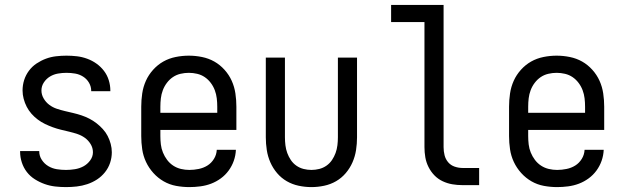

<svg xmlns="http://www.w3.org/2000/svg" viewBox="-20 -755 2540 783"><path d="M249 8Q227 8 205 5.5Q183 3 162 -4.5Q141 -12 122 -24Q103 -36 89.5 -53.5Q76 -71 69 -92.5Q62 -114 62 -136V-139H140V-138Q140 -119 150.5 -103Q161 -87 177 -77.5Q193 -68 211.5 -65Q230 -62 249 -62Q267 -62 285.5 -65Q304 -68 320 -76.5Q336 -85 347.5 -100.5Q359 -116 359 -134Q359 -152 349.5 -167.5Q340 -183 326 -193Q312 -203 295.5 -208.5Q279 -214 262 -218Q245 -222 228.5 -226Q212 -230 195.5 -236Q179 -242 163.5 -249.5Q148 -257 134 -267.5Q120 -278 108.5 -291Q97 -304 89 -319.5Q81 -335 76.5 -352Q72 -369 72 -386Q72 -408 78.5 -428.5Q85 -449 98 -466.5Q111 -484 129 -496Q147 -508 167 -515.5Q187 -523 208.5 -525.5Q230 -528 251 -528Q273 -528 294 -525.5Q315 -523 335.5 -515.5Q356 -508 373.5 -495.5Q391 -483 404 -466Q417 -449 423.5 -428Q430 -407 430 -386V-383H352V-384Q352 -402 343 -417.5Q334 -433 319 -442.5Q304 -452 286.5 -455Q269 -458 251 -458Q234 -458 216.5 -455Q199 -452 184 -443Q169 -434 159 -419Q149 -404 149 -386Q149 -369 158 -353.5Q167 -338 181 -327.5Q195 -317 211.5 -311.5Q228 -306 245 -302Q262 -298 279 -294Q296 -290 312.5 -284.5Q329 -279 344.5 -271Q360 -263 373.5 -252.5Q387 -242 399 -229Q411 -216 419 -200.5Q427 -185 431.5 -168Q436 -151 436 -134Q436 -112 429 -91Q422 -70 408 -52.5Q394 -35 375.5 -23Q357 -11 336 -4Q315 3 293 5.5Q271 8 249 8Z M752 8Q725 8 698 3Q671 -2 647.5 -15.5Q624 -29 605.5 -49.5Q587 -70 575.5 -94.5Q564 -119 560 -146Q556 -173 556 -200V-320Q556 -347 560 -374Q564 -401 575 -425.5Q586 -450 604.5 -470.5Q623 -491 646 -504Q669 -517 696 -522.5Q723 -528 750 -528Q777 -528 804 -522.5Q831 -517 854 -504Q877 -491 895.5 -470.5Q914 -450 925 -425.5Q936 -401 940 -374Q944 -347 944 -320V-225H634V-200Q634 -183 636 -166Q638 -149 644.5 -133Q651 -117 661.5 -103Q672 -89 686.5 -79.5Q701 -70 718 -66Q735 -62 752 -62Q771 -62 790.5 -66Q810 -70 826 -80Q842 -90 852.5 -107Q863 -124 864 -144H942Q941 -121 933.5 -99.5Q926 -78 912.5 -59.5Q899 -41 880.5 -27.5Q862 -14 841 -6Q820 2 797 5Q774 8 752 8ZM866 -295V-320Q866 -337 864 -354Q862 -371 856 -387Q850 -403 839.5 -417Q829 -431 815 -440.5Q801 -450 784 -454Q767 -458 750 -458Q733 -458 716 -454Q699 -450 685 -440.5Q671 -431 660.5 -417Q650 -403 644 -387Q638 -371 636 -354Q634 -337 634 -320V-295Z M1250 8Q1224 8 1198 2.5Q1172 -3 1149.5 -16Q1127 -29 1110 -49Q1093 -69 1082.5 -93Q1072 -117 1068 -143Q1064 -169 1064 -195V-520H1142V-195Q1142 -179 1144 -162.5Q1146 -146 1151.5 -131Q1157 -116 1166 -102.5Q1175 -89 1188.5 -79.5Q1202 -70 1218 -66Q1234 -62 1250 -62Q1266 -62 1282 -66Q1298 -70 1311.5 -79.5Q1325 -89 1334 -102.5Q1343 -116 1348.5 -131Q1354 -146 1356 -162.5Q1358 -179 1358 -195V-520H1436V-195Q1436 -169 1432 -143Q1428 -117 1417.5 -93Q1407 -69 1390 -49Q1373 -29 1350.5 -16Q1328 -3 1302 2.5Q1276 8 1250 8Z M1866 0Q1845 0 1824.5 -3.5Q1804 -7 1785 -16Q1766 -25 1751.5 -40Q1737 -55 1727.5 -74Q1718 -93 1714.5 -113.5Q1711 -134 1711 -155V-665H1575V-735H1789V-155Q1789 -138 1793 -122Q1797 -106 1807.5 -93.5Q1818 -81 1834 -75.5Q1850 -70 1866 -70H1934V0Z M2252 8Q2225 8 2198 3Q2171 -2 2147.5 -15.5Q2124 -29 2105.5 -49.5Q2087 -70 2075.5 -94.5Q2064 -119 2060 -146Q2056 -173 2056 -200V-320Q2056 -347 2060 -374Q2064 -401 2075 -425.5Q2086 -450 2104.5 -470.5Q2123 -491 2146 -504Q2169 -517 2196 -522.5Q2223 -528 2250 -528Q2277 -528 2304 -522.5Q2331 -517 2354 -504Q2377 -491 2395.5 -470.5Q2414 -450 2425 -425.5Q2436 -401 2440 -374Q2444 -347 2444 -320V-225H2134V-200Q2134 -183 2136 -166Q2138 -149 2144.5 -133Q2151 -117 2161.5 -103Q2172 -89 2186.5 -79.5Q2201 -70 2218 -66Q2235 -62 2252 -62Q2271 -62 2290.5 -66Q2310 -70 2326 -80Q2342 -90 2352.5 -107Q2363 -124 2364 -144H2442Q2441 -121 2433.5 -99.5Q2426 -78 2412.5 -59.5Q2399 -41 2380.5 -27.5Q2362 -14 2341 -6Q2320 2 2297 5Q2274 8 2252 8ZM2366 -295V-320Q2366 -337 2364 -354Q2362 -371 2356 -387Q2350 -403 2339.5 -417Q2329 -431 2315 -440.5Q2301 -450 2284 -454Q2267 -458 2250 -458Q2233 -458 2216 -454Q2199 -450 2185 -440.5Q2171 -431 2160.5 -417Q2150 -403 2144 -387Q2138 -371 2136 -354Q2134 -337 2134 -320V-295Z"/></svg>

Font: Iosevka Term SS14
Style: Regular
Weight: 400
Monospace: yes
Designer: Belleve Invis
Foundry: Belleve Invis
Version: Version 24.1.1; ttfautohint (v1.8.4)